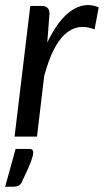

<svg xmlns="http://www.w3.org/2000/svg" viewBox="-27 -530 403 745"><path d="M0 0ZM29.5 0 90.5 -507H134.5Q165 -507 165 -477L156.5 -365Q176.5 -407.5 199.8 -438.8Q223 -470 248.5 -487.8Q274 -505.5 301 -509.5Q328 -513.5 356 -501.5L340 -416Q274.5 -442 225.2 -397.5Q176 -353 144.5 -235L116.5 0ZM87.5 48Q96.5 48 99.2 52Q102 56 102 61Q102 66.5 100 75Q98 83.5 93 97Q88 110.5 79.2 130Q70.5 149.5 57.5 176.5Q52 187.5 44 191Q36 194.5 24 194.5H-7L33.5 48Z"/></svg>

Font: Lato
Style: Italic
Weight: 400
Italic angle: -7°
Designer: Lukasz Dziedzic
Foundry: tyPoland Lukasz Dziedzic
Version: Version 2.007; 2014-02-27